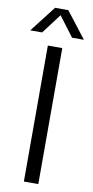

<svg xmlns="http://www.w3.org/2000/svg" viewBox="-131 -987 498 1029"><g transform="rotate(10 118.0 -473.0)"><path d="M78.5 0V-740H157V0ZM-28.5 -804 81.5 -946H153.5L263.5 -804H199L117.5 -912L36 -804Z"/></g></svg>

Font: Encode Sans SmCnd
Style: Regular
Weight: 400
Width: 4
Designer: Multiple Designers
Foundry: Impallari Type
Version: Version 3.002; ttfautohint (v1.8.3) -l 8 -r 50 -G 200 -x 14 